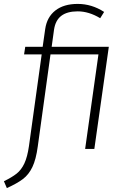

<svg xmlns="http://www.w3.org/2000/svg" viewBox="-68 -761 648 981"><path d="M414 0H367L435 -483H190L125 -13Q116 54 97.5 92.5Q79 131 49.5 153.5Q20 176 -33 200L-48 165Q-7 145 17 126Q41 107 56.5 74Q72 41 80 -15L145 -483H55L61 -522H150L163 -613Q172 -674 215 -707.5Q258 -741 329 -741Q401 -741 464 -700L444 -668Q386 -703 329 -703Q275 -703 245 -680Q215 -657 208 -609L196 -522H488Z"/></svg>

Font: Fira Sans ExtraLight
Style: Italic
Weight: 275
Italic angle: -8°
Designer: Carrois Corporate & Edenspiekermann AG
Foundry: Carrois Corporate GbR & Edenspiekermann AG
Version: Version 4.203